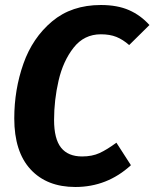

<svg xmlns="http://www.w3.org/2000/svg" viewBox="-20 -730 617 767"><path d="M577 -630 496 -550Q471 -572 445 -582.5Q419 -593 383 -593Q316 -593 274 -539.5Q232 -486 214 -408Q196 -330 196 -251Q196 -175 224 -140Q252 -105 308 -105Q348 -105 377.5 -118.5Q407 -132 445 -160L503 -70Q408 17 281 17Q167 17 102 -53.5Q37 -124 37 -257Q37 -372 73.5 -475.5Q110 -579 188 -644.5Q266 -710 383 -710Q449 -710 495.5 -689.5Q542 -669 577 -630Z"/></svg>

Font: Fira Sans Condensed
Style: Bold Italic
Weight: 700
Width: 3
Italic angle: -8°
Designer: Carrois Corporate & Edenspiekermann AG
Foundry: Carrois Corporate GbR & Edenspiekermann AG
Version: Version 4.203